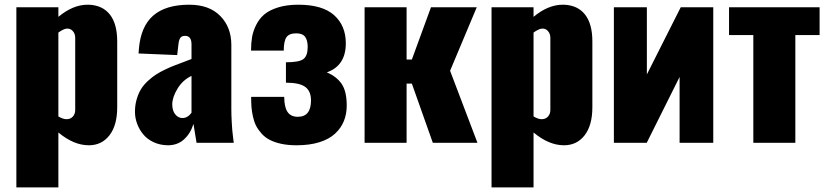

<svg xmlns="http://www.w3.org/2000/svg" viewBox="-20 -609 3534 819"><path d="M262.7 -100.6Q279.8 -100.1 290.3 -111.3Q300.8 -122.6 300.8 -139.6V-448.2Q300.8 -465.3 290 -477.1Q279.3 -488.8 262.7 -486.8Q250 -484.9 229 -470.2V-112.3Q249 -100.6 262.7 -100.6ZM49.8 190.4V-578.1H229V-537.1Q291 -588.9 353.5 -588.9Q356.4 -588.9 359.4 -588.9Q418 -586.4 449 -546.6Q480 -506.8 480 -432.1V-151.4Q480 -74.7 447 -32Q414.1 10.7 358.9 10.7Q294.4 10.7 229 -43.9V190.4Z M758.3 -105.5Q780.3 -105.5 796.9 -127.9V-285.2Q759.3 -267.6 737.1 -230.7Q714.8 -193.8 714.8 -163.6Q714.8 -137.2 727.5 -121.3Q740.2 -105.5 758.3 -105.5ZM696.3 10.7Q662.1 10.3 634.8 -2.7Q607.4 -15.6 590.6 -36.4Q573.7 -57.1 564.7 -81.8Q555.7 -106.4 555.7 -132.3Q555.7 -160.6 563 -185.5Q570.3 -210.4 581.5 -228.8Q592.8 -247.1 610.8 -263.7Q628.9 -280.3 645.5 -291Q662.1 -301.8 685.1 -312.7Q708 -323.7 724.4 -329.8Q740.7 -335.9 763.4 -344.5Q786.1 -353 796.9 -357.4V-419.9Q796.9 -456.1 769.5 -456.1Q754.4 -456.1 748.5 -446.5Q742.7 -437 741.2 -420.4L735.8 -374L570.8 -380.9L571.8 -389.6Q572.3 -398.4 572.3 -398.9Q580.1 -496.1 633.5 -542.5Q687 -588.9 787.1 -588.9Q872.6 -588.9 919.7 -540.8Q966.8 -492.7 966.8 -417.5V-145.5Q966.8 -118.7 968.3 -92.5Q969.7 -66.4 970.7 -54.4Q971.7 -42.5 974.4 -21.5Q977.1 -0.5 977.1 0H818.4Q805.7 -78.6 805.2 -80.6Q793.5 -41 765.6 -15.1Q737.8 10.7 696.3 10.7Z M1245.1 10.7Q1208.5 10.7 1179.4 4.4Q1150.4 -2 1130.4 -12.5Q1110.4 -22.9 1095.7 -39.3Q1081.1 -55.7 1072.5 -72.3Q1064 -88.9 1059.1 -111.1Q1054.2 -133.3 1052.7 -152.6Q1051.3 -171.9 1051.3 -195.8H1192.4Q1192.4 -152.8 1206.3 -131.8Q1220.2 -110.8 1250.5 -110.8Q1306.6 -110.8 1306.6 -180.7Q1306.6 -220.2 1282 -238.3Q1257.3 -256.3 1199.7 -256.3V-343.3Q1256.3 -343.3 1274.4 -357.2Q1292.5 -371.1 1292.5 -408.7Q1292.5 -437 1281.5 -451.9Q1270.5 -466.8 1243.7 -466.8Q1213.4 -466.8 1201.9 -450.2Q1190.4 -433.6 1190.4 -393.1H1050.8Q1050.8 -424.8 1055.2 -450.7Q1059.6 -476.6 1073 -503.2Q1086.4 -529.8 1107.9 -547.9Q1129.4 -565.9 1166.3 -577.4Q1203.1 -588.9 1252.4 -588.9Q1355.5 -588.9 1405.3 -544.2Q1455.1 -499.5 1455.1 -424.3Q1455.1 -328.6 1374 -300.3Q1416 -282.7 1437.5 -251Q1459 -219.2 1459 -158.7Q1459 -122.6 1446.8 -92.5Q1434.6 -62.5 1409.4 -39.1Q1384.3 -15.6 1342.5 -2.4Q1300.8 10.7 1245.1 10.7Z M1535.2 0V-578.1H1714.4V-355H1736.8L1818.4 -578.1H2013.7L1899.9 -307.1L2016.6 0H1826.2L1736.8 -252.4H1714.4V0Z M2289.6 -100.6Q2306.6 -100.1 2317.1 -111.3Q2327.6 -122.6 2327.6 -139.6V-448.2Q2327.6 -465.3 2316.9 -477.1Q2306.2 -488.8 2289.6 -486.8Q2276.9 -484.9 2255.9 -470.2V-112.3Q2275.9 -100.6 2289.6 -100.6ZM2076.7 190.4V-578.1H2255.9V-537.1Q2317.9 -588.9 2380.4 -588.9Q2383.3 -588.9 2386.2 -588.9Q2444.8 -586.4 2475.8 -546.6Q2506.8 -506.8 2506.8 -432.1V-151.4Q2506.8 -74.7 2473.9 -32Q2440.9 10.7 2385.7 10.7Q2321.3 10.7 2255.9 -43.9V190.4Z M2598.6 0V-578.1H2739.3V-291.5L2883.8 -578.1H3022.5V0H2878.9V-280.8L2738.8 0Z M3193.4 0V-459.5H3089.8V-578.1H3476.1V-459.5H3372.6V0Z"/></svg>

Font: Oswald
Style: Heavy
Weight: 800
Designer: Vernon Adams
Foundry: Vernon Adams
Version: 3.0; ttfautohint (v0.95) -l 8 -r 50 -G 200 -x 0 -w "G" -W -c